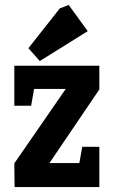

<svg xmlns="http://www.w3.org/2000/svg" viewBox="-20 -757 461 777"><path d="M39 0 38 -96 246 -397H118L106 -329H38V-491H382V-395L180 -97H301L313 -163H382V0ZM141 -510 95 -562 222 -723 258 -737 335 -631Z"/></svg>

Font: Kreon
Style: Bold
Weight: 700
Designer: Julia Petretta
Foundry: Julia Petretta and Eli Heuer
Version: Version 2.002